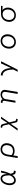

<svg xmlns="http://www.w3.org/2000/svg" viewBox="3165 -3721 670 7040"><g transform="rotate(-90 3500.0 -201.0)"><path d="M764 -28C756 -27 749 -27 742 -27C688 -27 663 -57 651 -158C682 -217 727 -323 762 -498H692C681 -424 658 -327 640 -275C639 -325 632 -378 620 -412C594 -482 535 -516 473 -516C313 -516 230 -319 230 -178C230 -70 281 44 406 44C473 44 542 13 604 -81C626 29 663 39 751 39ZM587 -170C549 -70 471 -18 409 -18C346 -18 298 -77 298 -174C298 -333 379 -455 473 -455C564 -455 579 -342 585 -283C588 -262 589 -242 589 -221C589 -205 588 -189 587 -170Z M1295 112 1321 -48C1388 -3 1451 0 1483 0C1708 0 1769 -174 1769 -293C1769 -419 1692 -516 1541 -516C1507 -516 1332 -511 1292 -283L1224 112ZM1358 -276C1361 -295 1393 -456 1541 -456C1642 -456 1699 -386 1699 -293C1699 -237 1678 -60 1481 -60C1450 -60 1382 -68 1331 -113Z M2668 56C2612 56 2592 47 2581 3L2532 -198L2741 -498H2666L2512 -264L2475 -421C2459 -491 2426 -512 2348 -512L2333 -457C2401 -456 2412 -429 2424 -379L2463 -211L2232 111H2309L2483 -146L2525 33C2539 95 2566 114 2649 114Z M3649 111 3722 -333C3724 -344 3725 -355 3725 -366C3725 -457 3653 -515 3548 -515C3478 -515 3416 -481 3378 -438C3378 -502 3284 -507 3259 -508L3239 -446C3284 -446 3325 -443 3325 -390C3325 -382 3324 -373 3322 -365L3254 30H3326L3390 -355C3417 -420 3479 -459 3541 -459C3620 -459 3651 -418 3651 -357C3651 -345 3650 -332 3648 -319L3576 111Z M4465 112 4774 -499H4696C4555 -203 4560 -214 4523 -133C4520 -300 4463 -492 4262 -510L4243 -443C4317 -439 4463 -416 4470 -66V-61C4470 -40 4465 -31 4387 112Z M5478 47C5648 47 5763 -96 5763 -262C5763 -412 5664 -514 5520 -514C5345 -514 5237 -364 5237 -204C5237 -59 5334 47 5478 47ZM5482 -13C5372 -13 5307 -97 5307 -207C5307 -323 5376 -454 5518 -454C5627 -454 5691 -372 5691 -259C5691 -122 5607 -13 5482 -13Z M6797 -442 6809 -499H6500C6331 -499 6218 -362 6218 -197C6218 -56 6315 47 6458 47C6622 47 6742 -81 6742 -249C6742 -347 6691 -427 6639 -448C6656 -446 6693 -443 6711 -443ZM6462 -10C6352 -10 6287 -93 6287 -201C6287 -310 6352 -440 6498 -440C6607 -440 6671 -365 6671 -252C6671 -128 6593 -10 6462 -10Z"/></g></svg>

Font: LINE Seed JP_OTF Regular
Style: Regular
Weight: 400
Designer: LY Corporation & Fontrix & Fontworks
Version: Version 1.002